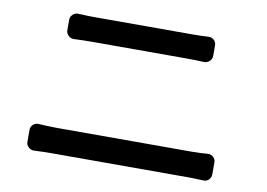

<svg xmlns="http://www.w3.org/2000/svg" viewBox="-68 -765 1137 819"><g transform="rotate(10 500.0 -356.0)"><path d="M124 -52.7Q123 -52.7 122.1 -52.7Q109.4 -52.7 100.6 -61.5Q89.8 -70.3 89.8 -85V-136.7Q89.8 -150.4 100.1 -159.7Q110.4 -168.9 124 -168Q170.9 -165 203.1 -165H791Q823.2 -165 856.4 -168Q870.1 -168.9 880.4 -159.7Q890.6 -150.4 890.6 -136.7V-85Q890.6 -70.3 880.4 -61Q870.1 -51.8 856.4 -52.7Q819.3 -54.7 791 -54.7H203.1Q166 -54.7 124 -52.7ZM210 -550.8Q209 -550.8 208 -550.8Q195.3 -550.8 185.5 -559.6Q174.8 -569.3 174.8 -584V-627.9Q174.8 -642.6 185.5 -651.4Q194.3 -660.2 207 -660.2Q208 -660.2 210 -660.2Q248 -658.2 281.2 -658.2H703.1Q738.3 -658.2 772.5 -660.2Q786.1 -661.1 796.4 -651.9Q806.6 -642.6 806.6 -627.9V-584Q806.6 -569.3 796.4 -560.1Q786.1 -550.8 772.5 -550.8Q733.4 -552.7 703.1 -552.7H282.2Q251 -552.7 210 -550.8Z"/></g></svg>

Font: Gen Jyuu GothicL Medium
Style: Regular
Weight: 500
Designer: [Source Han Sans]
Ryoko NISHIZUKA  (kana & ideographs); Paul D. Hunt (Latin, Greek & Cyrillic); Wenlong ZHANG  (bopomofo
Version: Version 1.002.20150607